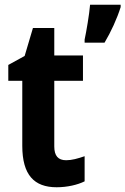

<svg xmlns="http://www.w3.org/2000/svg" viewBox="-20 -780 529 810"><path d="M489 -750V-760H360C357 -721 344 -645 337 -613V-600H421C448 -645 474 -702 489 -750ZM259 -104C225 -104 209 -123 209 -162V-439H330V-546H209V-662H119L84 -544L15 -506V-439H74V-165C74 -42 124 10 219 10C263 10 307 0 337 -15V-121C308 -111 283 -104 259 -104Z"/></svg>

Font: Noto Sans Sinhala Condensed
Style: Bold
Weight: 700
Width: 3
Designer: Jelle Bosma - Monotype Design Team
Foundry: Monotype Imaging Inc.
Version: Version 2.006